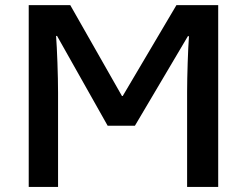

<svg xmlns="http://www.w3.org/2000/svg" viewBox="-20 -734 969 754"><path d="M208 0V-369.1C208 -436.5 204.1 -544.4 200.2 -592.8H204.1L402.8 -240.2H509.8L717.8 -591.8H722.2C718.3 -545.9 714.8 -432.1 714.8 -373V0H836.9V-713.9H672.9L461.9 -356.9H459L255.9 -713.9H92.8V0Z"/></svg>

Font: Noto Reveo Sans
Style: Regular
Weight: 600
Designer: Monotype Design Team
Foundry: Monotype Imaging Inc.
Version: Version 2.007